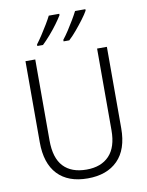

<svg xmlns="http://www.w3.org/2000/svg" viewBox="-101 -1020 845 1101"><g transform="rotate(-10 321.0 -469.0)"><path d="M558 -240Q558 -117 495 -53.5Q432 10 320 10Q206 10 145 -54.5Q84 -119 84 -242V-714H141V-242Q141 -140 187.5 -90.5Q234 -41 322 -41Q407 -41 454 -90.5Q501 -140 501 -238V-714H558ZM474 -940Q463 -920 442 -892Q421 -864 397 -835.5Q373 -807 352 -788H319V-797Q335 -817 353 -844.5Q371 -872 387.5 -900Q404 -928 414 -948H474ZM322 -940Q310 -920 289.5 -892Q269 -864 244.5 -836Q220 -808 199 -788H166V-797Q182 -818 200 -845.5Q218 -873 234.5 -900.5Q251 -928 261 -948H322Z"/></g></svg>

Font: Noto Sans Myanmar SemiCondensed Light
Style: Regular
Weight: 300
Width: 4
Designer: Monotype Design Team
Foundry: Monotype Imaging Inc.
Version: Version 2.107; ttfautohint (v1.8.4.7-5d5b)